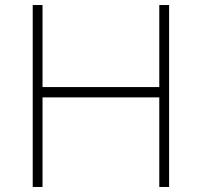

<svg xmlns="http://www.w3.org/2000/svg" viewBox="-20 -743 802 763"><path d="M613 -356H149V0H110V-723H149V-397H613V-723H652V0H613Z"/></svg>

Font: Public Sans Thin
Style: Regular
Weight: 100
Designer: The Public Sans project authors (U.S. Web Design System). Libre Franklin designed by Pablo Impallari and Rodrigo Fuenzal
Version: Version 1.008